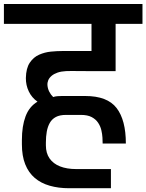

<svg xmlns="http://www.w3.org/2000/svg" viewBox="-56 -861 749 982"><path d="M412 -497.3Q403 -497.3 389.5 -497.3Q376 -497.3 360.3 -497.5Q344.7 -497.7 329.3 -497.7Q314 -497.7 301.5 -497.7Q289 -497.7 281.7 -497.3Q256.7 -496 238.3 -489.7Q220 -483.3 208 -473.2Q196 -463 190.8 -450.7Q185.7 -438.3 186.7 -425Q188 -408 195.7 -392.5Q203.3 -377 216 -364.7Q225.3 -368 236.8 -369Q248.3 -370 260.7 -370H380Q493 -370 540.3 -308.5Q587.7 -247 587.7 -127H469Q469 -139 468 -157.2Q467 -175.3 462.3 -195.3Q457.7 -215.3 445.8 -233.2Q434 -251 412.8 -262.2Q391.7 -273.3 357.7 -273.3H281.3Q250 -273.3 229.8 -262.7Q209.7 -252 198.7 -232.5Q187.7 -213 183.2 -187.7Q178.7 -162.3 178.7 -132V-117.3Q178.7 -77.7 197.5 -50.7Q216.3 -23.7 251 -10Q285.7 3.7 333.7 3.7H418.7H511.3V101.7H297.3Q242.7 101.7 198 88.8Q153.3 76 121.7 49Q90 22 73 -20.7Q56 -63.3 56 -123V-145Q56 -216 74.7 -265.8Q93.3 -315.7 135.7 -341Q106.3 -361.7 91.2 -393.5Q76 -425.3 76.3 -462Q77.3 -512 96.3 -540.3Q115.3 -568.7 144.3 -581.3Q173.3 -594 204.3 -597Q235.3 -600 260 -600H412V-739H-36V-840.7H672.7V-739H535.3V-497.3Z"/></svg>

Font: Matangi Light
Style: Regular
Weight: 300
Designer: Prashant Pant
Foundry: The Graphic Ant
Version: Version 3.002